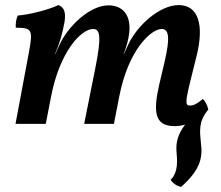

<svg xmlns="http://www.w3.org/2000/svg" viewBox="-20 -487 868 755"><path d="M799 -56C796 -72 788 -88 778 -98C755 -79 742 -72 727 -72C710 -72 707 -80 727 -162L753 -267C784 -391 759 -467 683 -467C607 -467 518 -386 483 -309L467 -274H466C478 -304 485 -332 488 -356C497 -431 459 -466 407 -466C331 -466 246 -381 214 -311L197 -274H196C214 -315 225 -352 234 -402C239 -438 233 -458 210 -467C171 -449 96 -429 50 -426C43 -412 41 -393 42 -378C106 -378 110 -370 94 -283L41 0H160L181 -108C215 -284 299 -373 346 -373C374 -373 380 -344 354 -215L311 0H428L449 -108C485 -292 574 -373 616 -373C645 -373 649 -337 627 -243L607 -158C582 -50 586 9 666 9C681 9 695 7 708 3C681 38 671 71 674 109C677 142 682 190 651 220C660 234 674 244 692 248C772 178 777 127 770 75C766 31 759 -9 799 -56Z"/></svg>

Font: Vollkorn Semibold
Style: Italic
Weight: 600
Italic angle: -11°
Designer: Friedrich Althausen
Foundry: Friedrich Althausen
Version: Version 4.015;PS 004.015;hotconv 1.0.88;makeotf.lib2.5.64775